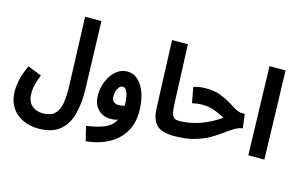

<svg xmlns="http://www.w3.org/2000/svg" viewBox="-113 -1028 2401 1547"><g transform="rotate(15 1088.0 -254.0)"><path d="M32 -17Q32 -53 41.5 -102.5Q51 -152 87 -234L203 -189Q189 -153 181 -127.5Q173 -102 169.5 -79.5Q166 -57 166 -31Q166 34 202 68Q238 102 296 102Q358 102 391.5 73Q425 44 437 -17Q449 -78 445 -174L425 -738H561L578 -182Q582 -60 557.5 33Q533 126 469.5 178Q406 230 292 230Q243 230 196.5 215.5Q150 201 113 171Q76 141 54 94.5Q32 48 32 -17Z M689 230 660 109Q744 98 805 74Q866 50 896 -5Q867 4 835 4Q771 4 729.5 -38.5Q688 -81 688 -157Q688 -201 701 -244Q714 -287 738 -322.5Q762 -358 795.5 -379Q829 -400 869 -400Q922 -400 961 -363.5Q1000 -327 1022 -261.5Q1044 -196 1044 -110Q1044 -10 998.5 63Q953 136 873 178Q793 220 689 230ZM811 -180Q811 -147 828 -133.5Q845 -120 869 -120Q894 -120 919 -128Q918 -196 904.5 -234Q891 -272 863 -272Q842 -272 826.5 -245Q811 -218 811 -180Z M1364 5Q1261 5 1218 -38Q1175 -81 1172 -175L1150 -738H1282L1302 -244Q1304 -192 1312 -166Q1320 -140 1335 -131.5Q1350 -123 1374 -123Q1405 -123 1420 -105.5Q1435 -88 1435 -61Q1435 -31 1417 -13Q1399 5 1364 5Z M1363 5 1372 -123Q1456 -123 1542.5 -152.5Q1629 -182 1712 -240Q1660 -269 1614.5 -283.5Q1569 -298 1525 -298Q1500 -298 1480.5 -295.5Q1461 -293 1437 -288L1413 -418Q1439 -426 1464.5 -429.5Q1490 -433 1518 -433Q1585 -433 1634 -415Q1683 -397 1720.5 -374Q1758 -351 1788 -333Q1818 -315 1848 -315H1870L1885 -198Q1850 -194 1815.5 -172.5Q1781 -151 1741.5 -121.5Q1702 -92 1650.5 -63Q1599 -34 1528.5 -14.5Q1458 5 1363 5Z M1984 0 1963 -738H2097L2118 0Z"/></g></svg>

Font: Noto Sans Arabic ExtCond
Style: Bold
Weight: 700
Width: 2
Designer: Monotype Design Team, Nadine Chahine, Nizar Qandah and Khaled Hosny
Foundry: Monotype Imaging Inc.
Version: Version 2.012; ttfautohint (v1.8.4.7-5d5b)